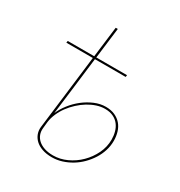

<svg xmlns="http://www.w3.org/2000/svg" viewBox="-158 -761 820 876"><g transform="rotate(30 252.0 -323.0)"><path d="M39 -490H178.5L198.5 -651.5H209.5L189.5 -490H351.5L350 -480H188L172.5 -352L150.5 -174.5Q161.5 -200.5 181.5 -226.2Q201.5 -252 227 -272Q252.5 -292 281.8 -304.5Q311 -317 340.5 -317Q368 -317 388.5 -307.8Q409 -298.5 422.5 -282.8Q436 -267 442.5 -245.5Q449 -224 449 -200Q449 -173.5 441 -148Q433 -122.5 418.5 -99.8Q404 -77 384.5 -57.5Q365 -38 341.8 -24Q318.5 -10 293 -2Q267.5 6 241 6Q211.5 6 189.5 -1.8Q167.5 -9.5 153.5 -22.8Q139.5 -36 133.2 -53.5Q127 -71 129.5 -90L161.5 -352L177 -480H37.5ZM140.5 -89.5Q138.5 -71.5 144.2 -56Q150 -40.5 162.8 -29Q175.5 -17.5 195.2 -10.8Q215 -4 241.5 -4Q278 -4 313.2 -20.2Q348.5 -36.5 376 -63.8Q403.5 -91 420.5 -126.2Q437.5 -161.5 437.5 -200Q437.5 -221 432.2 -240.2Q427 -259.5 415.5 -274.5Q404 -289.5 385.8 -298.2Q367.5 -307 341.5 -307Q320.5 -307 298.5 -299.8Q276.5 -292.5 255.5 -279.8Q234.5 -267 215.5 -249.5Q196.5 -232 181.5 -211.8Q166.5 -191.5 156.8 -169Q147 -146.5 144 -124Z"/></g></svg>

Font: Lato Hairline
Style: Italic
Weight: 100
Italic angle: -7°
Designer: Lukasz Dziedzic
Foundry: tyPoland Lukasz Dziedzic
Version: Version 2.007; 2014-02-27